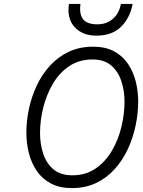

<svg xmlns="http://www.w3.org/2000/svg" viewBox="-20 -951 732 983"><path d="M348.5 12Q285.5 12 241 -11.5Q196.5 -35 168.8 -75.2Q141 -115.5 128 -166.5Q115 -217.5 115 -272Q115 -332 128.2 -394Q141.5 -456 168.2 -513Q195 -570 235.8 -614.8Q276.5 -659.5 331.8 -685.8Q387 -712 457 -712Q519.5 -712 563.5 -688.5Q607.5 -665 634.8 -624.8Q662 -584.5 674.8 -534.5Q687.5 -484.5 687.5 -431Q687.5 -370.5 674.2 -307.8Q661 -245 634.5 -187.8Q608 -130.5 567.5 -85.5Q527 -40.5 472.2 -14.2Q417.5 12 348.5 12ZM350 -53.5Q419 -53.5 469.2 -88Q519.5 -122.5 552.5 -178.5Q585.5 -234.5 601.5 -301Q617.5 -367.5 617.5 -431.5Q617.5 -485.5 601.5 -535Q585.5 -584.5 549.5 -615.5Q513.5 -646.5 454 -646.5Q384.5 -646.5 333.8 -612Q283 -577.5 250.2 -521.2Q217.5 -465 201.2 -399.2Q185 -333.5 185 -270.5Q185 -214 201.2 -164.2Q217.5 -114.5 253.8 -84Q290 -53.5 350 -53.5ZM473 -768.5Q402.5 -768.5 362.2 -812Q322 -855.5 333 -931H392Q385 -878 405.5 -852.2Q426 -826.5 479 -826.5Q525 -826.5 557.5 -854.2Q590 -882 599 -931H659Q646.5 -861.5 600.8 -815Q555 -768.5 473 -768.5Z"/></svg>

Font: Overpass Light
Style: Italic
Weight: 300
Italic angle: -10°
Designer: Delve Withrington, Dave Bailey, Thomas Jockin
Foundry: Delve Fonts LLC
Version: Version 4.000; ttfautohint (v1.8.3)